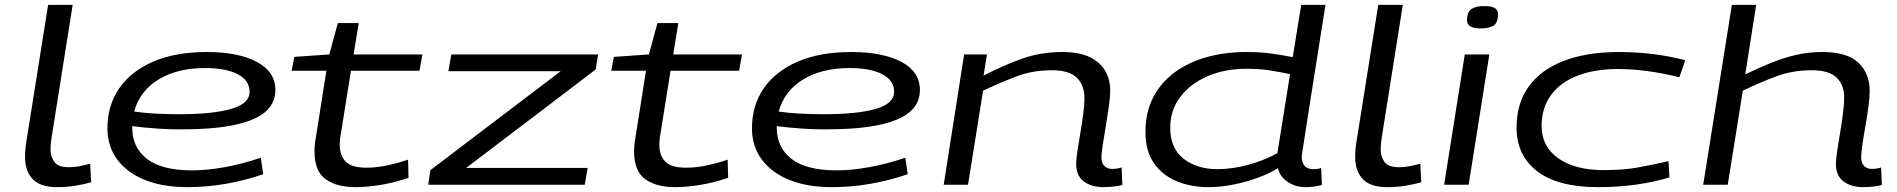

<svg xmlns="http://www.w3.org/2000/svg" viewBox="-20 -760 7805 790"><path d="M178 -740H279L192 -192Q191 -185 189.5 -172Q188 -159 188 -143Q188 -117 203 -94.5Q218 -72 263 -72Q286 -72 306.5 -76Q327 -80 351 -86L355 -10Q323 -1 288.5 4.5Q254 10 215 10Q145 10 114 -23.5Q83 -57 83 -114Q83 -133 85 -152.5Q87 -172 90 -187Z M1063 -43Q990 -18 911 -4Q832 10 751 10Q650 10 576.5 -19.5Q503 -49 462.5 -103.5Q422 -158 422 -232Q422 -326 470.5 -396.5Q519 -467 610.5 -506.5Q702 -546 831 -546Q960 -546 1036.5 -505.5Q1113 -465 1113 -390Q1113 -308 1019.5 -268.5Q926 -229 745 -228Q684 -227 627 -231Q570 -235 524 -241Q524 -238 524 -235Q524 -153 585 -106Q646 -59 771 -59Q831 -59 903.5 -72Q976 -85 1053 -111ZM823 -480Q710 -480 632.5 -433Q555 -386 532 -301Q573 -295 620.5 -292.5Q668 -290 717 -290Q856 -290 931.5 -312Q1007 -334 1007 -382Q1007 -429 958.5 -454.5Q910 -480 823 -480Z M1659 -103 1661 -28Q1600 -8 1545 1Q1490 10 1442 10Q1365 10 1319.5 -23Q1274 -56 1274 -137Q1274 -164 1280 -197L1323 -469H1180L1191 -526L1335 -536L1370 -665H1456L1435 -536H1718L1706 -469H1424L1381 -200Q1379 -190 1378.5 -181Q1378 -172 1378 -163Q1378 -121 1402 -95.5Q1426 -70 1488 -70Q1528 -70 1571 -79Q1614 -88 1659 -103Z M1742 0 1751 -60 2287 -467H1825L1837 -536H2441L2431 -474L1898 -69H2398L2386 0Z M2974 -103 2976 -28Q2915 -8 2860 1Q2805 10 2757 10Q2680 10 2634.5 -23Q2589 -56 2589 -137Q2589 -164 2595 -197L2638 -469H2495L2506 -526L2650 -536L2685 -665H2771L2750 -536H3033L3021 -469H2739L2696 -200Q2694 -190 2693.5 -181Q2693 -172 2693 -163Q2693 -121 2717 -95.5Q2741 -70 2803 -70Q2843 -70 2886 -79Q2929 -88 2974 -103Z M3715 -43Q3642 -18 3563 -4Q3484 10 3403 10Q3302 10 3228.5 -19.5Q3155 -49 3114.5 -103.5Q3074 -158 3074 -232Q3074 -326 3122.5 -396.5Q3171 -467 3262.5 -506.5Q3354 -546 3483 -546Q3612 -546 3688.5 -505.5Q3765 -465 3765 -390Q3765 -308 3671.5 -268.5Q3578 -229 3397 -228Q3336 -227 3279 -231Q3222 -235 3176 -241Q3176 -238 3176 -235Q3176 -153 3237 -106Q3298 -59 3423 -59Q3483 -59 3555.5 -72Q3628 -85 3705 -111ZM3475 -480Q3362 -480 3284.5 -433Q3207 -386 3184 -301Q3225 -295 3272.5 -292.5Q3320 -290 3369 -290Q3508 -290 3583.5 -312Q3659 -334 3659 -382Q3659 -429 3610.5 -454.5Q3562 -480 3475 -480Z M3947 -536H4041L4027 -449Q4110 -492 4186.5 -519Q4263 -546 4353 -546Q4448 -546 4498 -503.5Q4548 -461 4548 -386Q4548 -361 4542.5 -322Q4537 -283 4530 -241.5Q4523 -200 4517.5 -165Q4512 -130 4512 -112Q4512 -89 4524 -77Q4536 -65 4556 -65Q4577 -65 4595 -71L4598 1Q4581 6 4559 8Q4537 10 4520 10Q4471 10 4439.5 -13.5Q4408 -37 4408 -86Q4408 -104 4413 -138Q4418 -172 4425 -212Q4432 -252 4437 -290.5Q4442 -329 4442 -356Q4442 -410 4410.5 -440.5Q4379 -471 4308 -471Q4231 -471 4166.5 -447Q4102 -423 4025 -387L3963 0H3863Z M5353 10Q5311 10 5279 -11Q5247 -32 5238 -68Q5203 -46 5155 -28.5Q5107 -11 5054.5 -0.5Q5002 10 4953 10Q4879 10 4820 -15Q4761 -40 4727 -90Q4693 -140 4693 -216Q4693 -298 4725 -359.5Q4757 -421 4813.5 -462.5Q4870 -504 4945.5 -525Q5021 -546 5108 -546Q5169 -546 5216 -539Q5263 -532 5299 -525L5334 -740H5434Q5434 -740 5428.5 -706.5Q5423 -673 5414.5 -618.5Q5406 -564 5395.5 -498Q5385 -432 5374.5 -366Q5364 -300 5355.5 -244Q5347 -188 5341.5 -153.5Q5336 -119 5336 -117Q5336 -64 5384 -64Q5404 -64 5416 -69L5419 1Q5405 5 5387 7.5Q5369 10 5353 10ZM4989 -64Q5051 -64 5118 -82.5Q5185 -101 5236 -130L5288 -455Q5255 -462 5211 -469.5Q5167 -477 5108 -477Q5020 -477 4949 -446.5Q4878 -416 4836.5 -361.5Q4795 -307 4795 -234Q4795 -150 4850 -107Q4905 -64 4989 -64Z M5651 -740H5752L5665 -192Q5664 -185 5662.5 -172Q5661 -159 5661 -143Q5661 -117 5676 -94.5Q5691 -72 5736 -72Q5759 -72 5779.5 -76Q5800 -80 5824 -86L5828 -10Q5796 -1 5761.5 4.5Q5727 10 5688 10Q5618 10 5587 -23.5Q5556 -57 5556 -114Q5556 -133 5558 -152.5Q5560 -172 5563 -187Z M6088 -735Q6118 -735 6131 -726.5Q6144 -718 6144 -701Q6143 -664 6123.5 -653.5Q6104 -643 6071 -643Q6016 -643 6016 -677Q6017 -711 6034.5 -723Q6052 -735 6088 -735ZM5922 0 6007 -536H6108L6023 0Z M6554 10Q6391 10 6305.5 -55Q6220 -120 6220 -235Q6220 -335 6270.5 -404.5Q6321 -474 6415.5 -510Q6510 -546 6642 -546Q6712 -546 6781.5 -537.5Q6851 -529 6914 -512L6890 -442Q6822 -459 6758.5 -467.5Q6695 -476 6637 -476Q6541 -476 6470.5 -448.5Q6400 -421 6361.5 -368.5Q6323 -316 6323 -242Q6323 -157 6392 -108.5Q6461 -60 6579 -60Q6659 -60 6720 -71Q6781 -82 6845 -97L6849 -30Q6786 -11 6713 -0.5Q6640 10 6554 10Z M7638 -112Q7638 -89 7650 -77Q7662 -65 7681 -65Q7703 -65 7720 -71L7723 1Q7707 6 7685 8Q7663 10 7645 10Q7597 10 7565.5 -13.5Q7534 -37 7534 -86Q7534 -103 7539 -137Q7544 -171 7551 -212Q7558 -253 7563 -292.5Q7568 -332 7568 -360Q7568 -411 7536.5 -441Q7505 -471 7434 -471Q7358 -471 7292 -447Q7226 -423 7151 -387L7089 0H6988L7106 -740H7206L7161 -454Q7217 -481 7267.5 -501.5Q7318 -522 7369.5 -534Q7421 -546 7479 -546Q7580 -546 7626.5 -502Q7673 -458 7673 -386Q7673 -361 7668 -322.5Q7663 -284 7655.5 -242Q7648 -200 7643 -165Q7638 -130 7638 -112Z"/></svg>

Font: Georama ExtraExtended
Style: Italic
Weight: 400
Width: 8
Italic angle: -9°
Designer: Jean-Baptiste Levee
Foundry: Production Type
Version: Version 1.000